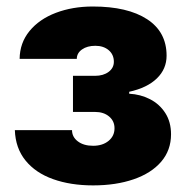

<svg xmlns="http://www.w3.org/2000/svg" viewBox="-20 -557 569 587"><path d="M264.6 -111.3Q293.5 -111.3 311.8 -126.2Q330.1 -141.1 330.1 -165Q330.1 -187 313.5 -200.9Q296.9 -214.8 270.5 -214.8H203.1V-325.2H270.5Q295.9 -325.2 312 -337.2Q328.1 -349.1 328.1 -368.2Q328.1 -390.1 312.3 -403.6Q296.4 -417 271.5 -417Q246.6 -417 230.7 -405.8Q214.8 -394.5 214.8 -377H40Q40.5 -425.8 70.3 -462.2Q100.1 -498.5 150.9 -517.8Q201.7 -537.1 263.7 -537.1Q370.1 -537.1 429.7 -498.3Q489.3 -459.5 489.3 -386.7Q489.3 -346.2 459.7 -317.4Q430.2 -288.6 375 -276.4V-270.5Q409.7 -268.6 438.7 -253.7Q467.8 -238.8 485.4 -211.4Q502.9 -184.1 502.9 -146.5Q502.9 -97.7 472.7 -62.5Q442.4 -27.3 388.4 -8.8Q334.5 9.8 264.6 9.8Q195.8 9.8 142.3 -9.3Q88.9 -28.3 58.1 -66.2Q27.3 -104 25.4 -159.2H200.2Q200.2 -138.2 218 -124.8Q235.8 -111.3 264.6 -111.3Z"/></svg>

Font: Pretendard JP Black
Style: Regular
Weight: 900
Designer: Base glyphs from Inter by Rasmus Andersson; Hangeul glyphs from Noto Sans CJK(Source Han Sans) by Jang Soo-young and Kan
Foundry: Kil Hyung-jin
Version: Version 1.309